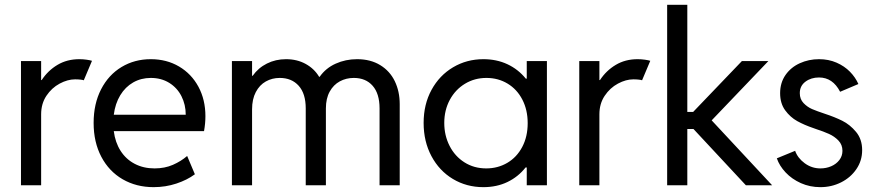

<svg xmlns="http://www.w3.org/2000/svg" viewBox="-20 -772 3655 800"><path d="M67.4 -517.6H151.4V-438.5H153.8Q179.7 -478 219.5 -501.7Q259.3 -525.4 310.5 -525.4Q326.2 -525.4 341.3 -523.2Q356.4 -521 363.3 -518.6L329.1 -437.5Q326.2 -439 315.7 -440.2Q305.2 -441.4 293 -441.4Q261.7 -441.4 228.5 -423.6Q195.3 -405.8 173.3 -372.8Q151.4 -339.8 151.4 -295.9V0H67.4Z M370.1 -259.8Q370.1 -339.4 401.1 -399.7Q432.1 -460 486.3 -492.7Q540.5 -525.4 608.4 -525.4Q674.3 -525.4 726.1 -494.9Q777.8 -464.4 806.9 -410.4Q835.9 -356.4 835.9 -288.1Q835.9 -257.8 830.1 -225.6H454.1Q460 -178.7 482.4 -143.6Q504.9 -108.4 541.3 -89.4Q577.6 -70.3 624 -70.3Q666.5 -70.3 700.4 -85.2Q734.4 -100.1 759.8 -122.1L792 -45.9Q759.8 -22 714.8 -7.1Q669.9 7.8 620.1 7.8Q547.9 7.8 491 -25.1Q434.1 -58.1 402.1 -118.9Q370.1 -179.7 370.1 -259.8ZM753.9 -293.9Q753.9 -335.9 736.1 -371.1Q718.3 -406.2 685.1 -426.8Q651.9 -447.3 608.4 -447.3Q567.9 -447.3 534.9 -428.5Q502 -409.7 481 -375Q460 -340.3 454.1 -293.9Z M946.3 -517.6H1030.3V-456.1H1032.7Q1056.2 -489.3 1092.3 -507.3Q1128.4 -525.4 1171.9 -525.4Q1217.8 -525.4 1253.7 -505.6Q1289.6 -485.8 1309.6 -452.1H1312Q1337.4 -488.3 1378.7 -506.8Q1419.9 -525.4 1467.8 -525.4Q1523.9 -525.4 1564.2 -500.7Q1604.5 -476.1 1625 -433.6Q1645.5 -391.1 1645.5 -337.9V0H1561.5V-320.3Q1561.5 -381.8 1532.7 -414.6Q1503.9 -447.3 1454.1 -447.3Q1422.4 -447.3 1396 -433.1Q1369.6 -418.9 1353.8 -390.4Q1337.9 -361.8 1337.9 -320.3V0H1253.9V-320.3Q1253.9 -381.8 1224.6 -414.6Q1195.3 -447.3 1145.5 -447.3Q1113.8 -447.3 1087.6 -432.6Q1061.5 -418 1045.9 -388.4Q1030.3 -358.9 1030.3 -316.4V0H946.3Z M2174.8 -74.2H2169.9Q2139.2 -35.2 2094.5 -13.7Q2049.8 7.8 1994.1 7.8Q1923.8 7.8 1866.9 -26.4Q1810.1 -60.5 1777.6 -121.6Q1745.1 -182.6 1745.1 -259.8Q1745.1 -337.4 1778.1 -397.7Q1811 -458 1867.9 -491.7Q1924.8 -525.4 1994.1 -525.4Q2049.3 -525.4 2094.2 -504.4Q2139.2 -483.4 2170.9 -444.3H2174.8V-517.6H2258.8V0H2174.8ZM2178.7 -258.8Q2178.7 -314 2156.5 -356.9Q2134.3 -399.9 2095 -423.6Q2055.7 -447.3 2006.8 -447.3Q1957.5 -447.3 1917.5 -423.1Q1877.4 -398.9 1854.2 -356Q1831.1 -313 1831.1 -259.8Q1831.1 -207.5 1853.3 -164.1Q1875.5 -120.6 1915.3 -95.5Q1955.1 -70.3 2005.9 -70.3Q2054.2 -70.3 2093.8 -93.5Q2133.3 -116.7 2156 -159.7Q2178.7 -202.6 2178.7 -258.8Z M2393.6 -517.6H2477.5V-438.5H2480Q2505.9 -478 2545.7 -501.7Q2585.4 -525.4 2636.7 -525.4Q2652.3 -525.4 2667.5 -523.2Q2682.6 -521 2689.5 -518.6L2655.3 -437.5Q2652.3 -439 2641.8 -440.2Q2631.3 -441.4 2619.1 -441.4Q2587.9 -441.4 2554.7 -423.6Q2521.5 -405.8 2499.5 -372.8Q2477.5 -339.8 2477.5 -295.9V0H2393.6Z M2759.8 -752H2843.8V-305.7H2868.2L3071.3 -517.6H3181.6L2945.3 -270.5L3197.3 0H3087.9L2869.6 -234.4H2843.8V0H2759.8Z M3216.8 -112.3 3293 -143.6Q3303.7 -113.3 3333 -91.8Q3362.3 -70.3 3398.4 -70.3Q3422.4 -70.3 3443.4 -79.3Q3464.4 -88.4 3477.3 -105.2Q3490.2 -122.1 3490.2 -143.6Q3490.2 -168.9 3473.6 -186.3Q3457 -203.6 3434.3 -213.9Q3411.6 -224.1 3379.9 -234.4Q3377.9 -235.4 3369.1 -238.3Q3331.5 -251 3302 -267.3Q3272.5 -283.7 3251.5 -312.5Q3230.5 -341.3 3230.5 -383.8Q3230.5 -427.2 3252.9 -459.5Q3275.4 -491.7 3312.5 -508.5Q3349.6 -525.4 3392.6 -525.4Q3432.6 -525.4 3465.6 -511Q3498.5 -496.6 3521.5 -473.1Q3544.4 -449.7 3556.6 -421.9L3480.5 -389.6Q3449.7 -449.2 3392.6 -449.2Q3359.4 -449.2 3335.9 -431.6Q3312.5 -414.1 3312.5 -383.8Q3312.5 -358.9 3328.1 -342.5Q3343.8 -326.2 3363.5 -317.6Q3383.3 -309.1 3417 -297.9Q3457.5 -284.7 3489.5 -268.8Q3521.5 -252.9 3546.9 -222.4Q3572.3 -191.9 3572.3 -146.5Q3572.3 -102.5 3548.3 -67.4Q3524.4 -32.2 3484.6 -12.2Q3444.8 7.8 3398.4 7.8Q3354.5 7.8 3316.9 -9Q3279.3 -25.9 3253.4 -53.5Q3227.5 -81.1 3216.8 -112.3Z"/></svg>

Font: Reddit Sans Chocolate
Style: Regular
Weight: 400
Designer: Stephen Hutchings
Foundry: Reddit
Version: Version 1.013